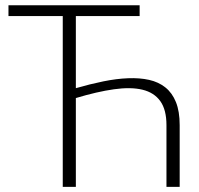

<svg xmlns="http://www.w3.org/2000/svg" viewBox="-20 -728 774 748"><path d="M275.5 -384.5Q331 -400.5 382.5 -411Q434 -421.5 479 -423.2Q524 -425 561 -416.8Q598 -408.5 624.5 -387.2Q651 -366 665.5 -330Q680 -294 680 -240.5V0H628.5V-240.5Q628.5 -300.5 604.5 -334Q580.5 -367.5 535 -378.5Q489.5 -389.5 424 -380.2Q358.5 -371 275.5 -346V0H224.5V-665.5H13V-707.5H524V-665.5H275.5Z"/></svg>

Font: Lato 2
Style: Regular
Weight: 300
Designer: Lukasz Dziedzic with Adam Twardoch and Botio Nikoltchev
Foundry: tyPoland Lukasz Dziedzic
Version: Version 2.015; 2015-08-06; http://www.latofonts.com/